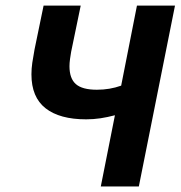

<svg xmlns="http://www.w3.org/2000/svg" viewBox="-20 -672 651 692"><path d="M343.3 0 394.2 -256.6Q367.6 -249.6 342.1 -245.7Q316.6 -241.9 290.5 -241.9Q195.2 -241.9 144.3 -281.7Q93.3 -321.6 93.3 -404Q93.3 -424.3 96.4 -445.9Q99.6 -467.5 104.4 -493.4L137.1 -651.8H270.9L236.4 -485.2Q234.4 -474.8 232.4 -459.6Q230.4 -444.5 230.4 -433.1Q230.4 -389.2 253.4 -368.9Q276.4 -348.6 329.1 -348.6Q352.7 -348.6 374.5 -352.3Q396.3 -356 416.7 -363.3L473.6 -651.8H610.7L480.4 0Z"/></svg>

Font: Source Sans Variable
Style: Italic
Weight: 200
Italic angle: -11°
Designer: Paul D. Hunt
Foundry: Adobe Systems Incorporated
Version: Version 3.006;hotconv 1.0.111;makeotfexe 2.5.65597